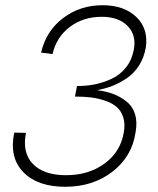

<svg xmlns="http://www.w3.org/2000/svg" viewBox="-20 -717 613 744"><path d="M232.9 6.8Q125.5 6.8 70.3 -50Q15.1 -106.9 35.2 -203.1L80.6 -202.1Q65.4 -125 107.7 -81.5Q149.9 -38.1 236.3 -38.1Q323.7 -38.1 385.5 -83.5Q447.3 -128.9 459.5 -203.1Q465.8 -236.8 457.5 -262.5Q449.2 -288.1 431.6 -303Q414.1 -317.9 386.5 -327.1Q358.9 -336.4 331.1 -339.6Q303.2 -342.8 270.5 -342.8L278.3 -383.8Q314 -383.3 347.4 -390.1Q380.9 -397 413.1 -411.9Q445.3 -426.8 468.3 -455.8Q491.2 -484.9 498.5 -524.4Q509.3 -580.6 474.6 -616.2Q439.9 -651.9 374.5 -651.9Q302.2 -651.9 250.2 -612.3Q198.2 -572.8 183.6 -507.3L139.2 -513.2Q158.7 -597.2 224.6 -647Q290.5 -696.8 377.4 -696.8Q460.4 -696.8 508.1 -651.4Q555.7 -606 544.9 -532.2Q538.1 -494.1 519.3 -464.1Q500.5 -434.1 473.4 -415.3Q446.3 -396.5 417.5 -385Q388.7 -373.5 356 -367.7Q391.1 -363.3 418.9 -352.8Q446.8 -342.3 470.2 -323.7Q493.7 -305.2 503.2 -274.9Q512.7 -244.6 505.4 -204.6Q491.7 -110.4 415.8 -51.8Q339.8 6.8 232.9 6.8Z"/></svg>

Font: HK Grotesk Light Legacy Italic
Style: Regular
Weight: 300
Italic angle: -13°
Designer: Alfredo Marco Pradil
Foundry: Hanken Design Co.
Version: Version 2.022;PS 002.022;hotconv 1.0.88;makeotf.lib2.5.64775